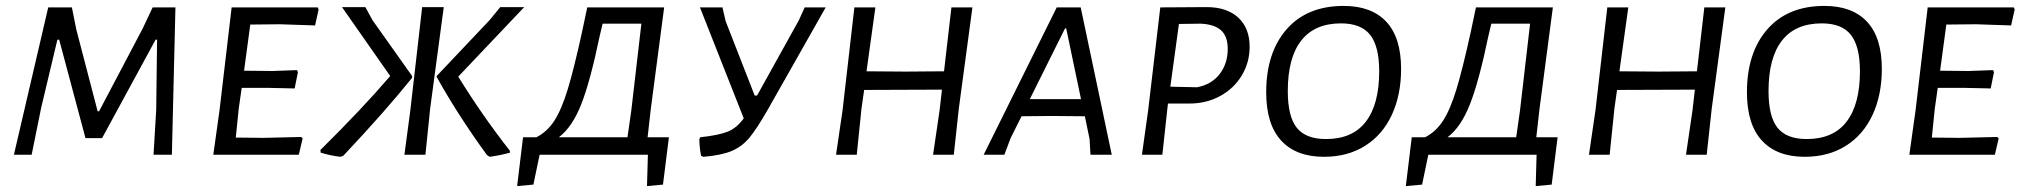

<svg xmlns="http://www.w3.org/2000/svg" viewBox="-20 -523 6842 649"><path d="M561 0H499L508 -152L511 -389H506L325 -56H269L180 -389H174L119 -158L87 0H27L143 -498H223L238 -423L310 -147H315L462 -426L496 -498H573Z M826 -440 805 -284 901 -283 984 -286 987 -279 976 -224 887 -226H797L787 -156L777 -58L870 -57L998 -60L1003 -55L990 0H701L722 -150L763 -498H1054L1057 -491L1045 -437L926 -441Z M1064 -7 1063 -16Q1203 -154 1299 -266L1136 -499H1215L1239 -455L1373 -266V-260Q1284 -149 1140 4L1130 7Q1097 3 1064 -7ZM1367 -150 1407 -499H1480L1434 -156L1418 0H1347ZM1626 1Q1529 -132 1456 -263V-266L1635 -455L1671 -499H1752L1529 -264Q1609 -134 1703 -14L1704 -7Q1667 3 1635 7Z M2221 101 2167 106 2170 0H1804L1783 101L1728 106L1748 -59H1793Q1829 -77 1853.5 -114.5Q1878 -152 1899 -221Q1920 -290 1947 -413L1965 -498H2225L2180 -156L2169 -59H2241ZM2114 -150 2148 -443H2017L2007 -401Q1975 -247 1944.5 -170Q1914 -93 1869 -59H2101Z M2771 -498 2575 -152Q2539 -89 2514 -58.5Q2489 -28 2454 -13Q2419 2 2358 7L2350 4Q2344 -25 2344 -53L2347 -59Q2411 -66 2441 -78.5Q2471 -91 2494 -123L2346 -498H2422L2433 -451L2531 -200H2539L2680 -454L2700 -498Z M3267 -498 3221 -156 3204 0H3134L3156 -150L3164 -220L2901 -219L2892 -156L2876 0H2806L2828 -150L2868 -498H2939L2909 -282L3041 -281L3171 -282L3196 -498Z M3738 0H3666L3663 -53L3647 -130L3534 -131L3433 -130L3396 -56L3375 0H3305L3552 -498H3633ZM3584 -427H3580L3461 -188H3634Z M4204 -365Q4204 -312 4177.5 -268Q4151 -224 4104.5 -198.5Q4058 -173 4000 -173H3928L3926 -156L3909 0H3840L3861 -150L3902 -498L4059 -499Q4127 -499 4165.5 -463.5Q4204 -428 4204 -365ZM4130 -358Q4130 -400 4107.5 -420.5Q4085 -441 4038 -443L3965 -442L3936 -230L4026 -228Q4075 -237 4102.5 -272.5Q4130 -308 4130 -358Z M4716 -290Q4716 -203 4685 -135.5Q4654 -68 4595 -30.5Q4536 7 4455 7Q4361 7 4310.5 -48Q4260 -103 4260 -211Q4260 -345 4329 -424Q4398 -503 4522 -503Q4616 -503 4666 -449.5Q4716 -396 4716 -290ZM4333 -215Q4333 -129 4363.5 -91Q4394 -53 4462 -53Q4552 -53 4597 -112Q4642 -171 4642 -282Q4642 -366 4611.5 -405Q4581 -444 4513 -444Q4424 -444 4378.5 -386Q4333 -328 4333 -215Z M5225 101 5171 106 5174 0H4808L4787 101L4732 106L4752 -59H4797Q4833 -77 4857.5 -114.5Q4882 -152 4903 -221Q4924 -290 4951 -413L4969 -498H5229L5184 -156L5173 -59H5245ZM5118 -150 5152 -443H5021L5011 -401Q4979 -247 4948.5 -170Q4918 -93 4873 -59H5105Z M5812 -498 5766 -156 5749 0H5679L5701 -150L5709 -220L5446 -219L5437 -156L5421 0H5351L5373 -150L5413 -498H5484L5454 -282L5586 -281L5716 -282L5741 -498Z M6341 -290Q6341 -203 6310 -135.5Q6279 -68 6220 -30.5Q6161 7 6080 7Q5986 7 5935.5 -48Q5885 -103 5885 -211Q5885 -345 5954 -424Q6023 -503 6147 -503Q6241 -503 6291 -449.5Q6341 -396 6341 -290ZM5958 -215Q5958 -129 5988.5 -91Q6019 -53 6087 -53Q6177 -53 6222 -112Q6267 -171 6267 -282Q6267 -366 6236.5 -405Q6206 -444 6138 -444Q6049 -444 6003.5 -386Q5958 -328 5958 -215Z M6559 -440 6538 -284 6634 -283 6717 -286 6720 -279 6709 -224 6620 -226H6530L6520 -156L6510 -58L6603 -57L6731 -60L6736 -55L6723 0H6434L6455 -150L6496 -498H6787L6790 -491L6778 -437L6659 -441Z"/></svg>

Font: Alegreya Sans SC
Style: Italic
Weight: 400
Italic angle: -7°
Designer: Juan Pablo del Peral
Foundry: Huerta Tipografica
Version: Version 2.008; ttfautohint (v1.6)